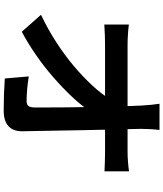

<svg xmlns="http://www.w3.org/2000/svg" viewBox="58 -899 884 1040"><g transform="rotate(90 500.0 -379.0)"><path d="M684 -801Q681 -778 679.5 -751Q678 -724 678 -700Q679 -658 680 -609Q681 -560 682.5 -505Q684 -450 685 -392.5Q686 -335 687 -277.5Q688 -220 689 -164.5Q690 -109 691 -58Q692 -10 664 16.5Q636 43 579 43Q534 43 491 41.5Q448 40 405 37L394 -93Q428 -87 465 -84Q502 -81 527 -81Q546 -81 554 -91Q562 -101 562 -123Q562 -157 562 -201.5Q562 -246 561.5 -296.5Q561 -347 560 -400.5Q559 -454 558 -507Q557 -560 555.5 -609Q554 -658 552 -700Q550 -733 547.5 -757.5Q545 -782 542 -801ZM113 -635Q135 -632 166.5 -630Q198 -628 224 -628Q239 -628 275 -628Q311 -628 360.5 -628Q410 -628 466 -628Q522 -628 577 -628Q632 -628 680 -628Q728 -628 761 -628Q794 -628 804 -628Q828 -628 859 -630.5Q890 -633 908 -636V-503Q884 -504 857.5 -505Q831 -506 811 -506Q802 -506 769 -506Q736 -506 687.5 -506Q639 -506 582 -506Q525 -506 467.5 -506Q410 -506 359.5 -506Q309 -506 274 -506Q239 -506 227 -506Q200 -506 170 -505Q140 -504 113 -502ZM60 -159Q138 -196 209 -242Q280 -288 339 -338Q398 -388 443.5 -437.5Q489 -487 516 -531L581 -530L582 -424Q552 -378 505 -328Q458 -278 401 -228Q344 -178 280 -133.5Q216 -89 152 -55Z"/></g></svg>

Font: Noto Sans KR
Style: Bold
Weight: 700
Designer: Ryoko NISHIZUKA  (kana, bopomofo & ideographs); Paul D. Hunt (Latin, Greek & Cyrillic); Sandoll Communications , Soo-you
Foundry: Adobe
Version: Version 2.004-H2;hotconv 1.0.118;makeotfexe 2.5.65603